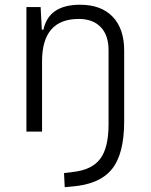

<svg xmlns="http://www.w3.org/2000/svg" viewBox="-20 -547 626 798"><path d="M249 231 246.1 172.4 285.2 167.5Q362.3 158.7 396.7 112.8Q431.2 66.9 431.2 -30.3V-338.4Q431.2 -400.9 398.4 -434.6Q365.7 -468.3 307.6 -468.3Q154.8 -468.3 154.8 -292.5V0H89.8V-517.6H148.9L153.8 -423.8H160.6Q182.6 -527.3 313 -527.3Q400.4 -527.3 448.2 -477.5Q496.1 -427.7 496.1 -336.9V-42.5Q496.1 94.2 444.1 157.2Q392.1 220.2 275.4 228.5Z"/></svg>

Font: Cascadia Mono PL Light
Style: Regular
Weight: 300
Monospace: yes
Designer: Aaron Bell
Foundry: Saja Typeworks
Version: Version 2404.023; ttfautohint (v1.8.4)